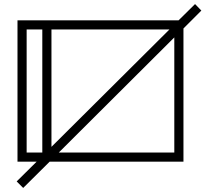

<svg xmlns="http://www.w3.org/2000/svg" viewBox="-20 -795 1016 944"><path d="M882 0H224L94 129L62 97L160 0H66V-695H858L939 -775L970 -743L882 -655ZM111 -45H188V-650H111ZM233 -73 813 -650H233ZM837 -45V-611L269 -45Z"/></svg>

Font: Geostar
Style: Regular
Weight: 400
Designer: Joe Prince
Foundry: Joe Prince
Version: Version 1.002